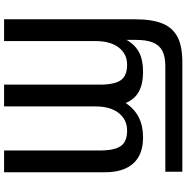

<svg xmlns="http://www.w3.org/2000/svg" viewBox="-6 -722 935 964"><g transform="rotate(-90 462.0 -240.5)"><path d="M81.1 207V121.6H611.3Q658.7 121.6 687.5 106.9Q716.3 92.3 729.7 60.1Q743.2 27.8 743.2 -24.9V-73.2Q719.7 -31.2 681.6 -10.7Q643.6 9.8 582 9.8Q522.9 9.8 484.1 -11Q445.3 -31.7 426.3 -77.6Q397 -33.2 354.2 -11.7Q311.5 9.8 252.9 9.8Q167.5 9.8 123 -39.3Q78.6 -88.4 78.6 -181.6V-688H188V-207Q188 -133.8 210.2 -102.1Q232.4 -70.3 287.6 -70.3Q342.8 -70.3 376 -112.5Q409.2 -154.8 409.2 -228.5V-688H518.6V-207Q518.6 -133.3 541 -101.8Q563.5 -70.3 618.2 -70.3Q672.9 -70.3 705.1 -112.5Q737.3 -154.8 737.3 -228.5V-688H846.7V-33.7Q846.7 56.2 825.2 107.9Q803.7 159.2 757.3 183.1Q710.9 207 630.9 207Z"/></g></svg>

Font: Arimo Medium
Style: Regular
Weight: 500
Designer: Steve Matteson
Foundry: Monotype Imaging Inc.
Version: Version 1.33